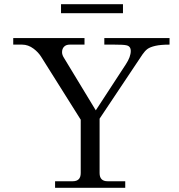

<svg xmlns="http://www.w3.org/2000/svg" viewBox="-20 -894 851 914"><path d="M270.5 -831.1V-874H565.4V-831.1ZM43 -681.6V-712.9H382.3V-681.6H312Q294.9 -681.6 285.2 -671.9Q275.4 -662.1 275.4 -645.5Q275.4 -632.8 284.2 -619.1L436 -368.7L579.1 -587.9Q602.5 -623.5 602.5 -651.4Q602.5 -674.8 580.1 -678.7Q567.4 -681.6 523.4 -681.6H476.6V-712.9H787.1V-681.6Q745.1 -681.6 719.7 -675.8Q694.3 -669.9 682.1 -660.9Q669.9 -651.9 658.2 -634.8L454.1 -329.1V-70.3Q454.1 -31.2 492.2 -31.2H576.2V0H242.2V-31.2H326.2Q364.3 -31.2 364.3 -70.3V-324.2L175.8 -624Q162.1 -645.5 140.1 -662.1Q114.3 -681.6 85 -681.6Z"/></svg>

Font: Theano Modern
Style: Regular
Weight: 400
Designer: Alexey Kryukov
Version: Version 2.00